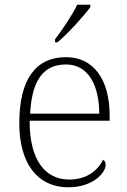

<svg xmlns="http://www.w3.org/2000/svg" viewBox="-20 -786 539 816"><path d="M214 -619V-606H224C268 -642 339 -721 364 -756V-766H308C287 -721 243 -657 214 -619ZM270 10C375 10 429 -51 429 -86C429 -97 425 -103 418 -107C395 -61 349 -23 274 -23C172 -23 105 -106 106 -273H446V-294C446 -452 375 -543 261 -543C133 -543 62 -451 62 -262C62 -88 142 10 270 10ZM402 -303H108C115 -432 156 -512 260 -512C354 -512 401 -427 402 -303Z"/></svg>

Font: Noto Serif Devanagari ExtraLight
Style: Regular
Weight: 200
Designer: Universal Thirst, Indian Type Foundry and the Monotype Design Team
Foundry: Monotype Imaging Inc.
Version: Version 2.004